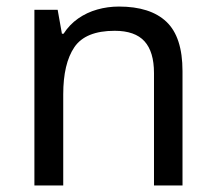

<svg xmlns="http://www.w3.org/2000/svg" viewBox="-20 -566 658 586"><path d="M343 -546Q439 -546 488 -499.5Q537 -453 537 -349V0H450V-343Q450 -408 421 -440Q392 -472 330 -472Q241 -472 207 -422Q173 -372 173 -278V0H85V-536H156L169 -463H174Q192 -491 218.5 -509.5Q245 -528 277 -537Q309 -546 343 -546Z"/></svg>

Font: ugurmukhi25
Style: Book
Weight: 400
Designer: Jelle Bosma - Monotype Design Team
Foundry: Monotype Imaging Inc.
Version: Version 2.003